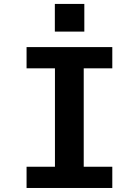

<svg xmlns="http://www.w3.org/2000/svg" viewBox="-20 -934 690 954"><path d="M112 0V-105.5H253V-594.5H112V-700H538V-594.5H396V-105.5H538V0ZM252.5 -914.5H399V-777H252.5Z"/></svg>

Font: Trispace Thin SemiBold
Style: Regular
Weight: 600
Version: Version 1.210